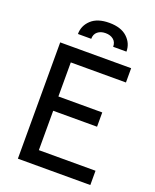

<svg xmlns="http://www.w3.org/2000/svg" viewBox="-163 -992 879 1086"><g transform="rotate(20 277.0 -449.5)"><path d="M80 -700H507V-614H175V-409H439V-323H175V-86H516V0H80ZM450 -779H370Q370 -807 351.5 -822Q333 -837 304 -837Q275 -837 256.5 -822Q238 -807 238 -779H158Q158 -829 195.5 -864Q233 -899 304 -899Q375 -899 412.5 -864Q450 -829 450 -779Z"/></g></svg>

Font: Cabin
Style: Regular
Weight: 400
Designer: Pablo Impallari
Foundry: Pablo Impallari. http://www.impallari.com Igino Marini. http://www.ikern.com
Version: Version 2.200